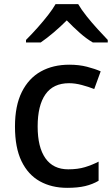

<svg xmlns="http://www.w3.org/2000/svg" viewBox="-20 -892 538 923"><path d="M303 11Q228 11 171.5 -20.5Q115 -52 83.5 -117Q52 -182 52 -284Q52 -384 85 -450Q118 -516 176.5 -548.5Q235 -581 313 -581Q360 -581 398.5 -571Q437 -561 464 -549L433 -464Q405 -475 373 -483.5Q341 -492 312 -492Q236 -492 198.5 -438.5Q161 -385 161 -284Q161 -184 198.5 -131Q236 -78 308 -78Q354 -78 388.5 -88.5Q423 -99 454 -115V-23Q425 -6 389.5 2.5Q354 11 303 11ZM105 -688V-700Q134 -729 161.5 -760Q189 -791 211.5 -820Q234 -849 247 -872H356Q371 -846 396.5 -814Q422 -782 449.5 -752Q477 -722 498 -700V-688H426Q395 -706 363 -734.5Q331 -763 301 -794Q270 -763 237.5 -735.5Q205 -708 176 -688Z"/></svg>

Font: Menbere
Style: Regular
Weight: 400
Designer: Aleme Tadesse
Foundry: Sorkin Type Co
Version: Version 1.000